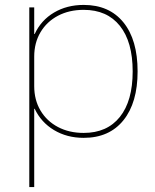

<svg xmlns="http://www.w3.org/2000/svg" viewBox="-20 -550 629 780"><path d="M320 -530Q424 -530 481.5 -459Q539 -388 539 -260Q539 -133 481.5 -61.5Q424 10 320 10Q252 10 199.5 -21.5Q147 -53 121 -108H119V210H99V-520H119V-412H121Q147 -468 199.5 -499Q252 -530 320 -530ZM320 -510Q261 -510 215.5 -486Q170 -462 144.5 -419Q119 -376 119 -320V-200Q119 -144 144.5 -101Q170 -58 215.5 -34Q261 -10 320 -10Q415 -10 467 -75Q519 -140 519 -260Q519 -380 467 -445Q415 -510 320 -510Z"/></svg>

Font: M PLUS 2 Thin
Style: Regular
Weight: 100
Designer: Coji Morishita
Foundry: UNDERFOREST DESIGN
Version: Version 1.001